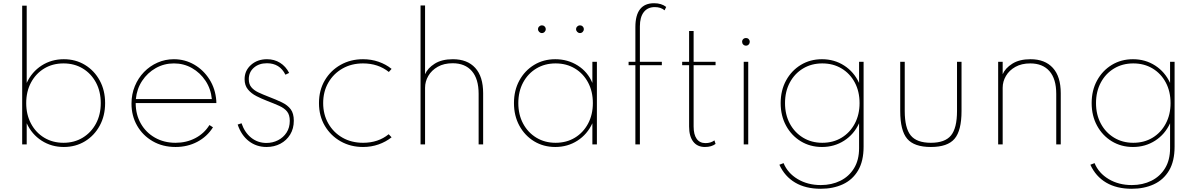

<svg xmlns="http://www.w3.org/2000/svg" viewBox="-20 -895 7418 1190"><path d="M375.5 16Q448.5 16 506.5 -19.2Q564.5 -54.5 598 -116Q631.5 -177.5 631.5 -256Q631.5 -335 598 -396.2Q564.5 -457.5 506.5 -492.8Q448.5 -528 375.5 -528Q299 -528 238 -488.8Q177 -449.5 145.5 -381V-860H117.5V0H145.5V-131Q177 -62.5 238 -23.2Q299 16 375.5 16ZM373.5 -10Q306.5 -10 254.2 -41.5Q202 -73 172.2 -128.8Q142.5 -184.5 142.5 -256Q142.5 -328 172.2 -383.5Q202 -439 254 -470.5Q306 -502 373.5 -502Q441 -502 493 -470.5Q545 -439 574.8 -383.5Q604.5 -328 604.5 -256Q604.5 -184.5 574.8 -129Q545 -73.5 492.8 -41.8Q440.5 -10 373.5 -10Z M1068 16Q1142 16 1202.8 -16Q1263.5 -48 1300 -106L1278 -120Q1246 -68 1190.8 -39Q1135.5 -10 1068 -10Q996.5 -10 940.5 -41.8Q884.5 -73.5 852.8 -129.2Q821 -185 821 -256H1321Q1321 -265.5 1320.5 -271.5Q1315 -345 1278.2 -403Q1241.5 -461 1183.8 -494.5Q1126 -528 1057.5 -528Q1004 -528 956.5 -507Q909 -486 872.8 -448.8Q836.5 -411.5 815.8 -361.2Q795 -311 795 -252.5Q795 -177 829.8 -116.2Q864.5 -55.5 926.2 -19.8Q988 16 1068 16ZM822 -281Q828 -344 861 -394Q894 -444 945.5 -473Q997 -502 1058 -502Q1119 -502 1170 -473Q1221 -444 1254 -394Q1287 -344 1293 -281Z M1632 16Q1679.5 16 1717.8 -4.2Q1756 -24.5 1778.5 -61.2Q1801 -98 1801 -147Q1801 -192 1781.8 -217.8Q1762.5 -243.5 1727.2 -260.5Q1692 -277.5 1643.5 -296Q1608.5 -309.5 1581 -322.5Q1553.5 -335.5 1537.8 -354.5Q1522 -373.5 1522 -404Q1522 -448 1553.5 -475.5Q1585 -503 1634.5 -503Q1714 -503 1749 -432L1772 -443Q1751.5 -483.5 1715.8 -505.8Q1680 -528 1635 -528Q1575.5 -528 1535.8 -492.8Q1496 -457.5 1496 -404.5Q1496 -365.5 1516.8 -340.5Q1537.5 -315.5 1569.5 -299.2Q1601.5 -283 1635 -270Q1679.5 -253 1711 -238.8Q1742.5 -224.5 1759.2 -203.8Q1776 -183 1776 -146Q1776 -104 1756 -73.2Q1736 -42.5 1703 -25.8Q1670 -9 1631.5 -9Q1578 -9 1537.2 -41.2Q1496.5 -73.5 1477 -131L1453 -123Q1475.5 -56.5 1522.5 -20.2Q1569.5 16 1632 16Z M2230 16Q2281 16 2326 0.2Q2371 -15.5 2407 -44L2389 -63Q2324 -10 2230.5 -10Q2158 -10 2102.2 -42Q2046.5 -74 2014.8 -129.8Q1983 -185.5 1983 -256Q1983 -327.5 2015 -383Q2047 -438.5 2102.8 -470.2Q2158.5 -502 2230 -502Q2323.5 -502 2390 -449L2407 -468Q2372 -496.5 2326.5 -512.2Q2281 -528 2230 -528Q2153 -528 2091.2 -493.2Q2029.5 -458.5 1993.2 -397.2Q1957 -336 1957 -256Q1957 -176.5 1993.2 -115.2Q2029.5 -54 2091.2 -19Q2153 16 2230 16Z M2586.5 0H2614.5V-351Q2614.5 -390 2634.8 -424.8Q2655 -459.5 2693.2 -481.2Q2731.5 -503 2785.5 -503Q2862.5 -503 2904.5 -454.5Q2946.5 -406 2946.5 -313.5V0H2974.5V-317Q2974.5 -420.5 2925.5 -474.2Q2876.5 -528 2787 -528Q2718 -528 2674.2 -500.2Q2630.5 -472.5 2614.5 -435V-861H2586.5Z M3421.5 16Q3498 16 3559 -23.2Q3620 -62.5 3651.5 -131V0H3679.5V-512H3651.5V-381Q3623 -449.5 3561 -488.8Q3499 -528 3421.5 -528Q3348.5 -528 3290.5 -492.8Q3232.5 -457.5 3199 -396.2Q3165.5 -335 3165.5 -256Q3165.5 -177.5 3199 -116Q3232.5 -54.5 3290.5 -19.2Q3348.5 16 3421.5 16ZM3423.5 -10Q3356.5 -10 3304.2 -41.8Q3252 -73.5 3222.2 -129Q3192.5 -184.5 3192.5 -256Q3192.5 -328 3222.2 -383.5Q3252 -439 3304.2 -470.5Q3356.5 -502 3423.5 -502Q3491 -502 3543.2 -470.5Q3595.5 -439 3625 -383.5Q3654.5 -328 3654.5 -256Q3654.5 -184.5 3624.8 -128.8Q3595 -73 3543 -41.5Q3491 -10 3423.5 -10ZM3574.5 -690Q3584.5 -690 3591.5 -697.2Q3598.5 -704.5 3598.5 -714Q3598.5 -724 3591.5 -731Q3584.5 -738 3574.5 -738Q3565 -738 3557.8 -731Q3550.5 -724 3550.5 -714Q3550.5 -704.5 3557.8 -697.2Q3565 -690 3574.5 -690ZM3338.5 -690Q3348.5 -690 3355.5 -697.2Q3362.5 -704.5 3362.5 -714Q3362.5 -724 3355.5 -731Q3348.5 -738 3338.5 -738Q3329 -738 3321.8 -731Q3314.5 -724 3314.5 -714Q3314.5 -704.5 3321.8 -697.2Q3329 -690 3338.5 -690Z M3918 0H3946V-491H4082V-512H3946V-732Q3946 -788.5 3970 -819.8Q3994 -851 4038.5 -851Q4076 -851 4099 -831L4109 -852Q4080 -875 4034 -875Q3918 -875 3918 -727V-512H3876V-491H3918Z M4349 16Q4389.5 16 4415 -3L4408 -25Q4385.5 -8 4352.5 -8Q4317 -8 4298 -34.5Q4279 -61 4279 -111V-491H4415V-512H4279V-703H4251V-512H4208V-491H4251V-111Q4251 -50.5 4276.5 -17.2Q4302 16 4349 16Z M4603.5 -612Q4613.5 -612 4620.2 -619Q4627 -626 4627 -636Q4627 -646 4620.2 -652.8Q4613.5 -659.5 4603.5 -659.5Q4593.5 -659.5 4586.5 -652.8Q4579.5 -646 4579.5 -636Q4579.5 -626 4586.5 -619Q4593.5 -612 4603.5 -612ZM4589.5 0H4617.5V-512H4589.5Z M5066.5 275Q5144 275 5204 247.2Q5264 219.5 5298.2 161.8Q5332.5 104 5332.5 14V-512H5304.5V-381Q5273 -449.5 5212 -488.8Q5151 -528 5074.5 -528Q5001.5 -528 4943.5 -492.8Q4885.5 -457.5 4852 -396.2Q4818.5 -335 4818.5 -256Q4818.5 -177.5 4852 -116Q4885.5 -54.5 4943.5 -19.2Q5001.5 16 5074.5 16Q5151 16 5212 -23.2Q5273 -62.5 5304.5 -131V24Q5304.5 97 5273.2 148Q5242 199 5188.2 225.5Q5134.5 252 5067.5 252Q4986 252 4924 215Q4862 178 4836.5 116L4810.5 126Q4843.5 198.5 4908.5 236.8Q4973.5 275 5066.5 275ZM5076.5 -10Q5009.5 -10 4957.2 -41.8Q4905 -73.5 4875.2 -129Q4845.5 -184.5 4845.5 -256Q4845.5 -328 4875.2 -383.5Q4905 -439 4957.2 -470.5Q5009.5 -502 5076.5 -502Q5144 -502 5196.2 -470.5Q5248.5 -439 5278 -383.5Q5307.5 -328 5307.5 -256Q5307.5 -184.5 5277.8 -128.8Q5248 -73 5196 -41.5Q5144 -10 5076.5 -10Z M5749.5 16Q5853 16 5896.2 -34.8Q5939.5 -85.5 5939.5 -207V-512H5911.5V-207Q5911.5 -101 5874.2 -55.5Q5837 -10 5749.5 -10Q5662 -10 5624.8 -55.5Q5587.5 -101 5587.5 -207V-512H5559.5V-207Q5559.5 -85.5 5602.8 -34.8Q5646 16 5749.5 16Z M6166.5 0H6194.5V-351Q6194.5 -390 6214.8 -424.5Q6235 -459 6273.2 -480.5Q6311.5 -502 6365.5 -502Q6442.5 -502 6484.5 -454Q6526.5 -406 6526.5 -313.5V0H6554.5V-317Q6554.5 -420.5 6505.5 -474.2Q6456.5 -528 6367 -528Q6298 -528 6254.2 -500.2Q6210.5 -472.5 6194.5 -435V-512H6166.5Z M6994 275Q7071.5 275 7131.5 247.2Q7191.5 219.5 7225.8 161.8Q7260 104 7260 14V-512H7232V-381Q7200.5 -449.5 7139.5 -488.8Q7078.5 -528 7002 -528Q6929 -528 6871 -492.8Q6813 -457.5 6779.5 -396.2Q6746 -335 6746 -256Q6746 -177.5 6779.5 -116Q6813 -54.5 6871 -19.2Q6929 16 7002 16Q7078.5 16 7139.5 -23.2Q7200.5 -62.5 7232 -131V24Q7232 97 7200.8 148Q7169.5 199 7115.8 225.5Q7062 252 6995 252Q6913.5 252 6851.5 215Q6789.5 178 6764 116L6738 126Q6771 198.5 6836 236.8Q6901 275 6994 275ZM7004 -10Q6937 -10 6884.8 -41.8Q6832.5 -73.5 6802.8 -129Q6773 -184.5 6773 -256Q6773 -328 6802.8 -383.5Q6832.5 -439 6884.8 -470.5Q6937 -502 7004 -502Q7071.5 -502 7123.8 -470.5Q7176 -439 7205.5 -383.5Q7235 -328 7235 -256Q7235 -184.5 7205.2 -128.8Q7175.5 -73 7123.5 -41.5Q7071.5 -10 7004 -10Z"/></svg>

Font: Spartan Thin
Style: Regular
Weight: 100
Designer: Matt Bailey, Mirko Velimirovic
Foundry: Matt Bailey
Version: Version 1.003; ttfautohint (v1.8.3)